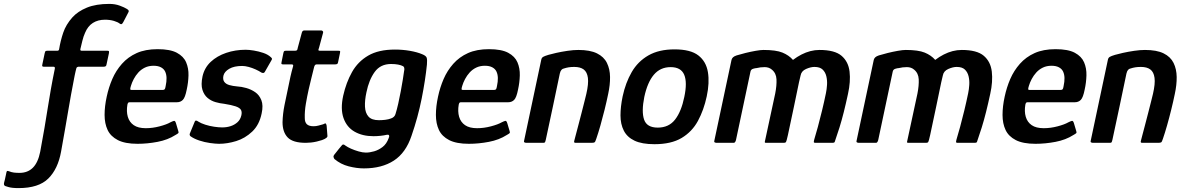

<svg xmlns="http://www.w3.org/2000/svg" viewBox="-168 -732 6080 984"><path d="M-73 232Q-107 232 -125 226.5Q-143 221 -142 221Q-150 217 -147 204Q-146 200 -143 188.5Q-140 177 -138 165.5Q-136 154 -135 151Q-133 144 -131 144Q-129 144 -124 145Q-109 151 -96.5 152.5Q-84 154 -68 154Q-26 154 0.5 127.5Q27 101 38 46Q51 -23 60 -76.5Q69 -130 76.5 -177.5Q84 -225 92.5 -273.5Q101 -322 113 -380Q115 -390 106 -390Q93 -390 81 -390Q69 -390 57 -390Q52 -390 49.5 -392Q47 -394 49 -402Q52 -416 55 -430.5Q58 -445 61 -459Q63 -469 66.5 -470.5Q70 -472 77 -472Q101 -472 108.5 -472Q116 -472 126 -472Q134 -472 135 -480Q142 -523 156 -564.5Q170 -606 203 -643Q231 -674 277.5 -693Q324 -712 392 -712Q422 -712 446 -703Q470 -694 481 -687Q490 -682 491.5 -677.5Q493 -673 489 -667Q483 -655 476.5 -643Q470 -631 464 -619Q459 -610 455.5 -608.5Q452 -607 447 -610Q436 -619 415.5 -625Q395 -631 370 -631Q334 -631 308 -614.5Q282 -598 268 -564Q260 -547 254 -522.5Q248 -498 244 -481Q242 -472 250 -472Q271 -472 305.5 -472Q340 -472 382 -472Q388 -472 390 -470Q392 -468 390 -458Q389 -453 385 -434.5Q381 -416 378 -402Q377 -395 373.5 -392.5Q370 -390 362 -390Q334 -390 315.5 -390Q297 -390 279 -390Q261 -390 233 -390Q231 -390 227.5 -388Q224 -386 223 -381Q222 -377 219.5 -367Q217 -357 215 -346.5Q213 -336 212 -331Q203 -287 196 -246.5Q189 -206 181.5 -163.5Q174 -121 165.5 -70.5Q157 -20 145 45Q129 134 79.5 183Q30 232 -73 232Z M379 -237Q389 -284 407.5 -327Q426 -370 457 -405Q488 -440 532.5 -460Q577 -480 640 -480Q704 -480 738.5 -461.5Q773 -443 786 -412.5Q799 -382 798 -345.5Q797 -309 789 -273Q781 -232 769 -220Q757 -208 739 -208H497Q492 -208 489.5 -206Q487 -204 485 -196Q479 -161 487 -133.5Q495 -106 517.5 -90.5Q540 -75 579 -75Q614 -75 650 -84.5Q686 -94 705 -105Q717 -111 723.5 -112.5Q730 -114 734 -100L745 -63Q749 -53 745.5 -49.5Q742 -46 731 -40Q692 -15 639.5 -5Q587 5 537 5Q473 5 436 -14Q399 -33 383.5 -66Q368 -99 368 -143Q368 -187 379 -237ZM681 -291Q686 -314 685.5 -332.5Q685 -351 678.5 -365Q672 -379 657 -387Q642 -395 619 -395Q594 -395 574.5 -385.5Q555 -376 541 -360.5Q527 -345 517.5 -327Q508 -309 503 -292Q499 -279 499.5 -275Q500 -271 506 -271Q545 -271 585 -271Q625 -271 665 -271Q673 -271 676 -274.5Q679 -278 681 -291Z M829 -106Q832 -115 837.5 -114Q843 -113 848 -109Q862 -100 884 -93Q906 -86 929.5 -82.5Q953 -79 971 -79Q994 -79 1014 -85.5Q1034 -92 1049 -105.5Q1064 -119 1069 -141Q1073 -159 1066.5 -169.5Q1060 -180 1039.5 -187Q1019 -194 981 -200Q960 -202 937 -208.5Q914 -215 896 -230Q878 -245 869.5 -271.5Q861 -298 870 -341Q880 -385 912 -415Q944 -445 991 -461Q1038 -477 1091 -477Q1108 -477 1132.5 -473Q1157 -469 1181 -461Q1205 -453 1220 -439Q1226 -434 1226 -430.5Q1226 -427 1222 -421L1190 -365Q1185 -354 1172 -360Q1160 -368 1142.5 -376Q1125 -384 1106.5 -389Q1088 -394 1073 -394Q1032 -394 1007 -379.5Q982 -365 977 -344Q973 -324 981.5 -312.5Q990 -301 1007.5 -296Q1025 -291 1048 -289Q1069 -288 1094 -281Q1119 -274 1140 -259.5Q1161 -245 1171.5 -218.5Q1182 -192 1173 -151Q1161 -92 1124.5 -57.5Q1088 -23 1042.5 -9Q997 5 955 5Q937 5 908.5 1Q880 -3 853 -12Q826 -21 808 -34Q802 -40 805 -48Z M1399 0Q1333 0 1306.5 -27.5Q1280 -55 1280 -106Q1281 -148 1290 -193Q1299 -238 1309 -284Q1315 -314 1320.5 -339Q1326 -364 1334 -392Q1337 -402 1327 -402H1283Q1277 -402 1275 -404Q1273 -406 1275 -414L1284 -459Q1286 -469 1289 -470.5Q1292 -472 1300 -472H1345Q1352 -472 1354.5 -475.5Q1357 -479 1358 -487L1379 -565Q1382 -576 1392 -576H1478Q1482 -576 1485.5 -573Q1489 -570 1488 -565L1467 -487Q1463 -477 1464 -474.5Q1465 -472 1471 -472H1565Q1574 -472 1575 -470Q1576 -468 1574 -458L1565 -415Q1564 -407 1560.5 -404.5Q1557 -402 1549 -402H1455Q1450 -402 1447 -399Q1444 -396 1442 -389Q1435 -361 1428 -332.5Q1421 -304 1414 -274Q1406 -238 1399.5 -200Q1393 -162 1394 -127Q1394 -105 1405 -95Q1416 -85 1439 -85Q1452 -85 1464.5 -88.5Q1477 -92 1488 -95Q1499 -101 1501.5 -99Q1504 -97 1506 -88L1510 -37Q1513 -25 1482 -14Q1470 -10 1455 -6.5Q1440 -3 1425.5 -1.5Q1411 0 1399 0Z M1591 -242Q1606 -309 1636 -362.5Q1666 -416 1719 -447Q1772 -478 1856 -478Q1896 -478 1933 -471.5Q1970 -465 1996 -454Q2016 -446 2019 -435.5Q2022 -425 2020 -401Q2012 -322 1993 -226.5Q1974 -131 1941 -36Q1912 51 1850.5 91Q1789 131 1697 131Q1660 131 1619 120.5Q1578 110 1546 83Q1543 79 1541.5 73Q1540 67 1545 61Q1549 57 1555 48.5Q1561 40 1568 32Q1575 24 1578 20Q1586 9 1590.5 8.5Q1595 8 1602 14Q1613 22 1631 30Q1649 38 1670 44Q1691 50 1707 50Q1727 50 1749.5 43.5Q1772 37 1792.5 21.5Q1813 6 1824 -24Q1824 -25 1824.5 -26.5Q1825 -28 1826 -29Q1828 -36 1825 -39.5Q1822 -43 1813 -41Q1801 -38 1782.5 -36Q1764 -34 1746 -34Q1690 -34 1649.5 -57Q1609 -80 1592.5 -127Q1576 -174 1591 -242ZM1710 -259Q1701 -218 1702.5 -185.5Q1704 -153 1720.5 -134.5Q1737 -116 1774 -116Q1790 -116 1806.5 -118Q1823 -120 1836 -125Q1845 -128 1851 -134Q1857 -140 1859 -148Q1866 -170 1873 -201Q1880 -232 1886 -264.5Q1892 -297 1896.5 -324.5Q1901 -352 1903 -368Q1905 -374 1904 -382Q1903 -390 1897 -393Q1888 -398 1872.5 -401Q1857 -404 1836 -404Q1782 -404 1752.5 -363.5Q1723 -323 1710 -259Z M2077 -237Q2087 -284 2105.5 -327Q2124 -370 2155 -405Q2186 -440 2230.5 -460Q2275 -480 2338 -480Q2402 -480 2436.5 -461.5Q2471 -443 2484 -412.5Q2497 -382 2496 -345.5Q2495 -309 2487 -273Q2479 -232 2467 -220Q2455 -208 2437 -208H2195Q2190 -208 2187.5 -206Q2185 -204 2183 -196Q2177 -161 2185 -133.5Q2193 -106 2215.5 -90.5Q2238 -75 2277 -75Q2312 -75 2348 -84.5Q2384 -94 2403 -105Q2415 -111 2421.5 -112.5Q2428 -114 2432 -100L2443 -63Q2447 -53 2443.5 -49.5Q2440 -46 2429 -40Q2390 -15 2337.5 -5Q2285 5 2235 5Q2171 5 2134 -14Q2097 -33 2081.5 -66Q2066 -99 2066 -143Q2066 -187 2077 -237ZM2379 -291Q2384 -314 2383.5 -332.5Q2383 -351 2376.5 -365Q2370 -379 2355 -387Q2340 -395 2317 -395Q2292 -395 2272.5 -385.5Q2253 -376 2239 -360.5Q2225 -345 2215.5 -327Q2206 -309 2201 -292Q2197 -279 2197.5 -275Q2198 -271 2204 -271Q2243 -271 2283 -271Q2323 -271 2363 -271Q2371 -271 2374 -274.5Q2377 -278 2379 -291Z M2529 0Q2525 0 2520.5 -2Q2516 -4 2518 -11Q2540 -115 2562 -218.5Q2584 -322 2606 -426Q2608 -436 2615.5 -440.5Q2623 -445 2643 -451Q2656 -455 2683 -461Q2710 -467 2740.5 -471.5Q2771 -476 2796 -476Q2856 -476 2891.5 -458.5Q2927 -441 2942.5 -409.5Q2958 -378 2958.5 -337.5Q2959 -297 2949 -251Q2941 -212 2930.5 -169.5Q2920 -127 2909 -88.5Q2898 -50 2888 -21Q2883 -5 2879 -2.5Q2875 0 2863 0H2781Q2772 0 2775 -10Q2776 -15 2782 -37Q2788 -59 2796 -90Q2804 -121 2812.5 -153.5Q2821 -186 2827.5 -212.5Q2834 -239 2837 -251Q2849 -303 2845 -333Q2841 -363 2823.5 -376Q2806 -389 2775 -389Q2759 -389 2746.5 -387Q2734 -385 2722 -381Q2715 -380 2709.5 -374Q2704 -368 2701 -355Q2684 -274 2666 -188Q2648 -102 2629 -15Q2628 -10 2626 -5Q2624 0 2618 0Z M3186 7Q3122 7 3084 -11Q3046 -29 3029 -62.5Q3012 -96 3012 -140.5Q3012 -185 3023 -238Q3038 -308 3069.5 -362.5Q3101 -417 3155 -448Q3209 -479 3289 -479Q3371 -479 3411 -448Q3451 -417 3460 -362.5Q3469 -308 3454 -238Q3439 -168 3409 -112.5Q3379 -57 3325.5 -25Q3272 7 3186 7ZM3203 -78Q3260 -78 3292 -119.5Q3324 -161 3339 -235Q3355 -310 3338.5 -349Q3322 -388 3269 -388Q3216 -388 3183 -349Q3150 -310 3134 -235Q3119 -160 3133 -119Q3147 -78 3203 -78Z M4006 -389Q3987 -389 3963 -378.5Q3939 -368 3935 -345L3927 -311Q3914 -245 3900.5 -183.5Q3887 -122 3878 -77.5Q3869 -33 3864 -15Q3863 -10 3860.5 -5Q3858 0 3850 0H3757Q3750 0 3752 -7L3805 -253Q3813 -294 3811.5 -325.5Q3810 -357 3788 -375Q3773 -388 3751 -388Q3729 -388 3709 -383Q3703 -383 3691.5 -379.5Q3680 -376 3678 -364L3604 -15Q3603 -10 3600 -5Q3597 0 3593 0H3504Q3500 0 3495.5 -2Q3491 -4 3493 -11L3581 -425Q3583 -433 3589 -438.5Q3595 -444 3607 -448Q3626 -454 3652.5 -460.5Q3679 -467 3704.5 -471.5Q3730 -476 3745 -476Q3809 -476 3842 -462.5Q3875 -449 3896 -425Q3917 -441 3939.5 -452.5Q3962 -464 3985 -470Q4008 -476 4032 -476Q4110 -476 4145 -446Q4180 -416 4186 -365Q4192 -314 4178 -251Q4167 -200 4156.5 -158Q4146 -116 4134.5 -79Q4123 -42 4110 -5Q4108 0 4100 0H4010Q4004 0 4003 -3Q4002 -6 4005 -17Q4013 -43 4023.5 -81.5Q4034 -120 4045 -165.5Q4056 -211 4065 -255Q4069 -274 4070.5 -297Q4072 -320 4067 -341Q4062 -362 4048 -375.5Q4034 -389 4006 -389Z M4735 -389Q4716 -389 4692 -378.5Q4668 -368 4664 -345L4656 -311Q4643 -245 4629.5 -183.5Q4616 -122 4607 -77.5Q4598 -33 4593 -15Q4592 -10 4589.5 -5Q4587 0 4579 0H4486Q4479 0 4481 -7L4534 -253Q4542 -294 4540.5 -325.5Q4539 -357 4517 -375Q4502 -388 4480 -388Q4458 -388 4438 -383Q4432 -383 4420.5 -379.5Q4409 -376 4407 -364L4333 -15Q4332 -10 4329 -5Q4326 0 4322 0H4233Q4229 0 4224.5 -2Q4220 -4 4222 -11L4310 -425Q4312 -433 4318 -438.5Q4324 -444 4336 -448Q4355 -454 4381.5 -460.5Q4408 -467 4433.5 -471.5Q4459 -476 4474 -476Q4538 -476 4571 -462.5Q4604 -449 4625 -425Q4646 -441 4668.5 -452.5Q4691 -464 4714 -470Q4737 -476 4761 -476Q4839 -476 4874 -446Q4909 -416 4915 -365Q4921 -314 4907 -251Q4896 -200 4885.5 -158Q4875 -116 4863.5 -79Q4852 -42 4839 -5Q4837 0 4829 0H4739Q4733 0 4732 -3Q4731 -6 4734 -17Q4742 -43 4752.5 -81.5Q4763 -120 4774 -165.5Q4785 -211 4794 -255Q4798 -274 4799.5 -297Q4801 -320 4796 -341Q4791 -362 4777 -375.5Q4763 -389 4735 -389Z M4981 -237Q4991 -284 5009.5 -327Q5028 -370 5059 -405Q5090 -440 5134.5 -460Q5179 -480 5242 -480Q5306 -480 5340.5 -461.5Q5375 -443 5388 -412.5Q5401 -382 5400 -345.5Q5399 -309 5391 -273Q5383 -232 5371 -220Q5359 -208 5341 -208H5099Q5094 -208 5091.5 -206Q5089 -204 5087 -196Q5081 -161 5089 -133.5Q5097 -106 5119.5 -90.5Q5142 -75 5181 -75Q5216 -75 5252 -84.5Q5288 -94 5307 -105Q5319 -111 5325.5 -112.5Q5332 -114 5336 -100L5347 -63Q5351 -53 5347.5 -49.5Q5344 -46 5333 -40Q5294 -15 5241.5 -5Q5189 5 5139 5Q5075 5 5038 -14Q5001 -33 4985.5 -66Q4970 -99 4970 -143Q4970 -187 4981 -237ZM5283 -291Q5288 -314 5287.5 -332.5Q5287 -351 5280.5 -365Q5274 -379 5259 -387Q5244 -395 5221 -395Q5196 -395 5176.5 -385.5Q5157 -376 5143 -360.5Q5129 -345 5119.5 -327Q5110 -309 5105 -292Q5101 -279 5101.5 -275Q5102 -271 5108 -271Q5147 -271 5187 -271Q5227 -271 5267 -271Q5275 -271 5278 -274.5Q5281 -278 5283 -291Z M5433 0Q5429 0 5424.5 -2Q5420 -4 5422 -11Q5444 -115 5466 -218.5Q5488 -322 5510 -426Q5512 -436 5519.5 -440.5Q5527 -445 5547 -451Q5560 -455 5587 -461Q5614 -467 5644.5 -471.5Q5675 -476 5700 -476Q5760 -476 5795.5 -458.5Q5831 -441 5846.5 -409.5Q5862 -378 5862.5 -337.5Q5863 -297 5853 -251Q5845 -212 5834.5 -169.5Q5824 -127 5813 -88.5Q5802 -50 5792 -21Q5787 -5 5783 -2.5Q5779 0 5767 0H5685Q5676 0 5679 -10Q5680 -15 5686 -37Q5692 -59 5700 -90Q5708 -121 5716.5 -153.5Q5725 -186 5731.5 -212.5Q5738 -239 5741 -251Q5753 -303 5749 -333Q5745 -363 5727.5 -376Q5710 -389 5679 -389Q5663 -389 5650.5 -387Q5638 -385 5626 -381Q5619 -380 5613.5 -374Q5608 -368 5605 -355Q5588 -274 5570 -188Q5552 -102 5533 -15Q5532 -10 5530 -5Q5528 0 5522 0Z"/></svg>

Font: Glory Thin SemiBold
Style: Italic
Weight: 600
Italic angle: -12°
Version: Version 1.011